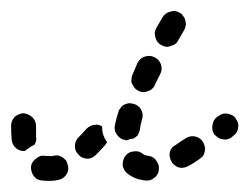

<svg xmlns="http://www.w3.org/2000/svg" viewBox="-42 -304 450 346"><path d="M78 10Q83 2 80 -7Q79 -11 77 -15Q74 -18 70 -21Q66 -23 62 -24Q57 -24 53 -23Q50 -22 48 -23Q43 -23 40 -23Q31 -25 24 -19Q16 -14 14 -5Q13 4 18 12Q23 20 32 21Q39 22 48 22Q56 22 64 20Q73 18 78 10ZM235 17Q239 15 241 11Q244 7 244 3Q246 -6 240 -14Q235 -22 226 -23Q219 -24 215 -27Q208 -33 198 -31Q189 -30 184 -23Q181 -19 180 -15Q179 -10 179 -6Q180 -1 182 2Q184 6 188 9Q201 19 218 21Q223 22 227 21Q232 20 235 17ZM327 -31Q328 -36 327 -40Q326 -44 324 -48Q319 -56 310 -58Q301 -60 293 -55Q283 -49 275 -43Q271 -41 268 -38Q265 -34 264 -30Q263 -25 264 -21Q265 -16 267 -13Q269 -9 273 -6Q277 -3 281 -2Q285 -1 290 -2Q294 -3 298 -5Q307 -10 317 -17Q321 -20 324 -23Q326 -27 327 -31ZM151 -48Q151 -48 151 -48Q145 -56 143 -65Q142 -70 142 -76Q139 -78 136 -79Q133 -80 129 -79Q125 -79 121 -77Q117 -75 114 -72Q106 -63 99 -56Q93 -50 93 -40Q93 -31 100 -25Q103 -21 107 -20Q111 -18 116 -18Q120 -18 124 -20Q128 -22 131 -25Q139 -33 147 -42Q148 -43 149 -45Q150 -46 151 -48ZM-21 -52Q-22 -64 -22 -77Q-22 -86 -16 -93Q-9 -99 0 -100Q9 -99 16 -93Q23 -86 23 -77Q23 -66 23 -57Q24 -53 23 -50Q22 -46 20 -43Q15 -41 11 -38Q7 -35 4 -33Q4 -32 4 -32Q4 -32 3 -32Q-6 -31 -13 -37Q-20 -43 -21 -52ZM169 -61Q166 -65 165 -69Q164 -73 165 -78Q167 -89 171 -101Q172 -106 175 -109Q177 -113 181 -115Q185 -117 190 -118Q194 -118 198 -117Q207 -115 212 -107Q217 -98 214 -89Q211 -79 210 -70Q209 -65 206 -60Q202 -56 198 -54Q197 -54 195 -54Q191 -53 186 -51Q186 -51 185 -51Q184 -51 184 -52Q179 -52 175 -55Q172 -57 169 -61ZM383 -90Q381 -94 377 -96Q373 -98 369 -99Q364 -100 360 -99Q356 -98 352 -95L350 -94Q342 -88 341 -79Q339 -70 344 -62Q347 -59 351 -56Q354 -54 359 -53Q363 -52 368 -53Q372 -54 376 -57L378 -59Q386 -64 387 -73Q389 -82 383 -90ZM196 -153Q198 -149 201 -145Q204 -142 208 -140Q212 -138 216 -138Q221 -138 225 -140Q229 -141 232 -144Q236 -147 237 -151Q242 -161 247 -171Q251 -179 248 -188Q245 -197 236 -201Q228 -205 219 -202Q210 -199 206 -191Q201 -180 197 -170Q195 -166 195 -161Q194 -157 196 -153ZM248 -223Q252 -221 256 -220Q261 -219 265 -221Q269 -222 273 -224Q277 -227 279 -231L290 -250Q292 -254 293 -259Q293 -263 292 -267Q291 -272 288 -275Q286 -279 282 -281Q274 -286 265 -283Q256 -281 251 -273L240 -254Q235 -246 238 -237Q240 -228 248 -223Z"/></svg>

Font: FRB American Cursive Guidelines Arrows Dashed Extrabold
Style: Bold Italic
Weight: 800
Italic angle: -25°
Version: Version 2.0;Modular Font Editor K font №1